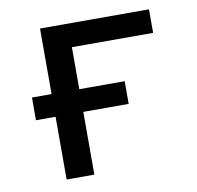

<svg xmlns="http://www.w3.org/2000/svg" viewBox="-66 -607 694 675"><g transform="rotate(-10 281.5 -269.5)"><path d="M119 0H218V-224H380V-305H218V-455H508V-539H119V-305H49V-224H119Z"/></g></svg>

Font: Noto Sans Mono SemiCondensed Medium
Style: Regular
Weight: 500
Width: 4
Designer: Monotype Design Team
Foundry: Monotype Imaging Inc.
Version: Version 2.014